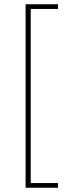

<svg xmlns="http://www.w3.org/2000/svg" viewBox="-20 -728 310 900"><path d="M100 152H252V130H124V-686H252V-708H100Z"/></svg>

Font: Source Sans Pro ExtraLight
Style: Regular
Weight: 200
Designer: Paul D. Hunt
Foundry: Adobe Systems Incorporated
Version: Version 3.006;hotconv 1.0.111;makeotfexe 2.5.65597